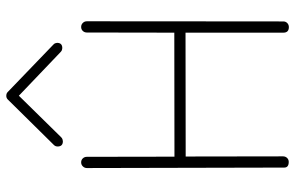

<svg xmlns="http://www.w3.org/2000/svg" viewBox="-188 -768 961 626"><g transform="rotate(-90 293.0 -454.5)"><path d="M282.2 -910.2Q287.1 -915 293.9 -915Q301.8 -915 306.2 -910.6L460.9 -761.7Q464.4 -758.8 465.6 -754.9Q466.8 -751 466.8 -749.5Q466.8 -732.4 449.7 -732.4Q447.8 -732.4 444.1 -733.4Q440.4 -734.4 437.5 -737.3L294.4 -874L158.7 -735.8Q155.8 -732.9 152.1 -731.7Q148.4 -730.5 146 -730.5Q128.9 -730.5 128.9 -747.6Q128.9 -754.9 133.8 -759.8ZM518.6 -670.9Q526.4 -670.9 531.7 -665.5Q537.1 -660.2 537.1 -652.3Q537.1 -492.2 536.9 -332Q536.6 -171.9 536.6 -11.7Q536.6 -3.9 531.2 1.2Q525.9 6.3 518.1 6.3Q500 6.3 500 -11.7V-330.6L96.2 -330.1L96.7 -12.7Q96.7 -4.9 91.6 0.5Q86.4 5.9 78.6 5.9Q60.1 5.9 60.1 -8.8V-12.7L58.6 -652.3Q58.6 -659.7 64 -665.3Q69.3 -670.9 77.1 -670.9Q85 -670.9 90.1 -665.5Q95.2 -660.2 95.2 -652.3L95.7 -366.7H96.2L500 -367.2L500.5 -652.3Q500.5 -660.2 505.6 -665.5Q510.7 -670.9 518.6 -670.9Z"/></g></svg>

Font: Manjari Thin
Style: Regular
Weight: 100
Designer: Santhosh Thottingal <santhosh.thottingal@gmail.com>
Version: Version 2.000